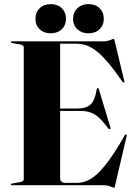

<svg xmlns="http://www.w3.org/2000/svg" viewBox="-20 -901 654 934"><path d="M244 -373H354.5Q399 -373 420.5 -392.8Q442 -412.5 450.5 -466.5Q451.5 -470.5 452.5 -471.5Q453.5 -472.5 455 -472.5Q459.5 -472.5 461 -466.5L517 -281Q518 -278 517.2 -276Q516.5 -274 515 -273Q513.5 -272.5 511.8 -272.5Q510 -272.5 507.5 -275.5Q481.5 -310 461 -328.8Q440.5 -347.5 418.8 -354.5Q397 -361.5 368.5 -361.5H244ZM33 -696Q33 -697.5 34.2 -698.8Q35.5 -700 38.5 -700H485Q497 -700 507 -703Q517 -706 523.8 -709.2Q530.5 -712.5 532.5 -712.5Q534 -712.5 535.2 -710.2Q536.5 -708 538 -701L584.5 -507.5Q585.5 -503.5 584.8 -502Q584 -500.5 582.5 -499.5Q581 -499 579.5 -499.8Q578 -500.5 575.5 -503.5Q536 -561 505 -597.2Q474 -633.5 448 -653.5Q422 -673.5 398.2 -681Q374.5 -688.5 349 -688.5H272.5V-35.5Q272.5 -23.5 279 -17.5Q285.5 -11.5 298 -11.5H356Q387 -11.5 419.2 -29.5Q451.5 -47.5 492 -97.5Q532.5 -147.5 587 -243Q589 -246 590.5 -247Q592 -248 594 -247Q595.5 -247 596.2 -244.8Q597 -242.5 596 -238.5L540 0.5Q538.5 8 537.5 10.2Q536.5 12.5 535 12.5Q532.5 12.5 525.5 9.2Q518.5 6 508 3Q497.5 0 483.5 0H38.5Q35.5 0 34.2 -1.2Q33 -2.5 33 -4Q33 -7.5 40 -8.5L74 -14.5Q85 -16 90.2 -19.5Q95.5 -23 95.5 -29V-671Q95.5 -677 90.2 -680.5Q85 -684 74 -685.5L40 -691.5Q33 -692.5 33 -696ZM226.5 -739Q193.5 -739 173 -758.8Q152.5 -778.5 152.5 -809.5Q152.5 -841 173 -861Q193.5 -881 226.5 -881Q260 -881 280.5 -861Q301 -841 301 -809.5Q301 -778.5 280.5 -758.8Q260 -739 226.5 -739ZM410 -739Q377 -739 356.2 -758.8Q335.5 -778.5 335.5 -809.5Q335.5 -841 356.5 -861Q377.5 -881 410 -881Q444 -881 464.5 -861Q485 -841 485 -809.5Q485 -778.5 464.5 -758.8Q444 -739 410 -739Z"/></svg>

Font: Fraunces 120pt
Style: Bold
Weight: 700
Version: Version 1.000;[b76b70a41]